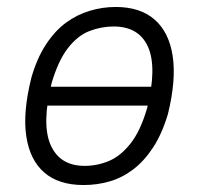

<svg xmlns="http://www.w3.org/2000/svg" viewBox="-20 -523 570 551"><path d="M220 8Q149 8 107.5 -27.5Q66 -63 55.5 -131.5Q45 -200 70 -300Q86 -356 112 -395.5Q138 -435 169.5 -458Q201 -481 237.5 -492Q274 -503 312 -503Q382 -503 423.5 -467Q465 -431 475.5 -362.5Q486 -294 462 -196Q445 -139 419.5 -100Q394 -61 362.5 -37Q331 -13 295 -2.5Q259 8 220 8ZM223 -47Q259 -47 292.5 -61Q326 -75 354.5 -111Q383 -147 402 -212Q431 -329 405 -388Q379 -447 306 -447Q271 -447 237 -434Q203 -421 175 -385Q147 -349 128 -284Q99 -166 125.5 -106.5Q152 -47 223 -47ZM104 -220 113 -274H426L417 -220Z"/></svg>

Font: Nunito Sans 7pt Condensed Light
Style: Italic
Weight: 300
Width: 3
Italic angle: -9°
Designer: Vernon Adams
Foundry: Vernon Adams
Version: Version 3.101;gftools[0.9.27]